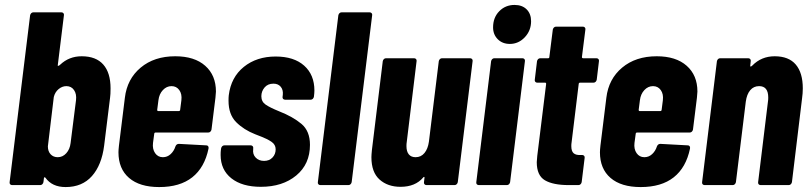

<svg xmlns="http://www.w3.org/2000/svg" viewBox="-20 -750 3279 778"><path d="M428 -392Q428 -367 426 -354L402 -160Q392 -81 352.5 -36.5Q313 8 246 8Q191 8 164 -30Q162 -32 160 -31.5Q158 -31 158 -28L156 -12Q155 -7 151.5 -3.5Q148 0 143 0H29Q24 0 21 -3.5Q18 -7 19 -12L102 -688Q103 -693 106.5 -696.5Q110 -700 115 -700H229Q234 -700 237 -696.5Q240 -693 239 -688L214 -485V-484Q214 -484 214.5 -483.5Q215 -483 215 -483Q219 -483 224 -488Q260 -522 311 -522Q369 -522 398.5 -488.5Q428 -455 428 -392ZM249 -401Q232 -401 217.5 -389Q203 -377 198 -357L174 -157Q174 -137 185 -125Q196 -113 214 -113Q234 -113 248.5 -129Q263 -145 266 -170L288 -344Q291 -369 280 -385Q269 -401 249 -401Z M824 -213H610Q608 -213 606.5 -211.5Q605 -210 605 -208L600 -171Q597 -146 608.5 -129.5Q620 -113 640 -113Q658 -113 671.5 -125.5Q685 -138 691 -157Q695 -167 705 -167L816 -161Q821 -161 823.5 -157.5Q826 -154 825 -148Q809 -71 759 -31.5Q709 8 625 8Q546 8 503 -29Q460 -66 460 -133Q460 -142 462 -160L486 -354Q495 -430 550 -476Q605 -522 690 -522Q768 -522 811.5 -483.5Q855 -445 855 -379Q855 -372 853 -354L837 -225Q836 -220 832.5 -216.5Q829 -213 824 -213ZM622 -344 617 -305Q617 -300 621 -300H705Q707 -300 708.5 -301.5Q710 -303 710 -305L715 -344Q718 -369 706.5 -385Q695 -401 675 -401Q655 -401 640 -385Q625 -369 622 -344Z M874 -122Q874 -135 875 -142L876 -149Q877 -154 880.5 -157.5Q884 -161 889 -161H996Q1001 -161 1004 -157.5Q1007 -154 1006 -149V-146Q1003 -125 1016 -111.5Q1029 -98 1050 -98Q1071 -98 1084 -111.5Q1097 -125 1097 -145Q1097 -164 1080 -175.5Q1063 -187 1042 -195Q1021 -203 1014 -206Q968 -224 937 -255Q906 -286 906 -342Q906 -356 907 -364Q916 -437 968 -479Q1020 -521 1097 -521Q1171 -521 1212.5 -484Q1254 -447 1254 -383Q1254 -374 1252 -358Q1251 -353 1247.5 -349.5Q1244 -346 1239 -346H1135Q1130 -346 1127 -349.5Q1124 -353 1125 -358L1126 -366Q1128 -386 1117.5 -398.5Q1107 -411 1088 -411Q1065 -411 1052 -395.5Q1039 -380 1039 -360Q1039 -338 1056.5 -326Q1074 -314 1111 -299Q1167 -277 1201.5 -248Q1236 -219 1236 -163Q1236 -85 1180.5 -39Q1125 7 1037 7Q961 7 917.5 -27.5Q874 -62 874 -122Z M1268 -12 1351 -688Q1352 -693 1355.5 -696.5Q1359 -700 1364 -700H1478Q1483 -700 1486 -696.5Q1489 -693 1488 -688L1405 -12Q1404 -7 1400.5 -3.5Q1397 0 1392 0H1278Q1273 0 1270 -3.5Q1267 -7 1268 -12Z M1771 -514H1885Q1890 -514 1893 -510.5Q1896 -507 1895 -502L1835 -12Q1834 -7 1830.5 -3.5Q1827 0 1822 0H1708Q1703 0 1700 -3.5Q1697 -7 1698 -12L1700 -29Q1701 -32 1699 -33Q1697 -34 1695 -31Q1663 7 1603 7Q1551 7 1518 -22.5Q1485 -52 1485 -113Q1485 -122 1487 -142L1531 -502Q1532 -507 1535.5 -510.5Q1539 -514 1544 -514H1658Q1663 -514 1666 -510.5Q1669 -507 1668 -502L1628 -173Q1627 -168 1627 -158Q1627 -136 1636.5 -124.5Q1646 -113 1664 -113Q1686 -113 1700 -130Q1714 -147 1718 -176L1758 -502Q1759 -507 1762.5 -510.5Q1766 -514 1771 -514Z M1978 -639Q1978 -679 2003 -704.5Q2028 -730 2065 -730Q2096 -730 2114 -712Q2132 -694 2132 -664Q2132 -626 2106.5 -599Q2081 -572 2046 -572Q2016 -572 1997 -591Q1978 -610 1978 -639ZM1910 -12 1970 -502Q1971 -507 1974.5 -510.5Q1978 -514 1983 -514H2097Q2102 -514 2105 -510.5Q2108 -507 2107 -502L2047 -12Q2046 -7 2042.5 -3.5Q2039 0 2034 0H1920Q1915 0 1912 -3.5Q1909 -7 1910 -12Z M2385 -415H2330Q2328 -415 2326.5 -413.5Q2325 -412 2325 -410L2296 -172Q2295 -167 2295 -158Q2295 -137 2304.5 -129Q2314 -121 2332 -122H2339Q2344 -122 2347 -118.5Q2350 -115 2349 -110L2337 -12Q2336 -7 2332.5 -3.5Q2329 0 2324 0H2285Q2221 0 2188 -19.5Q2155 -39 2155 -93Q2155 -100 2157 -118L2193 -410Q2193 -415 2189 -415H2157Q2152 -415 2149 -418.5Q2146 -422 2147 -427L2156 -502Q2157 -507 2160.5 -510.5Q2164 -514 2169 -514H2201Q2206 -514 2206 -519L2220 -630Q2221 -635 2224.5 -638.5Q2228 -642 2233 -642H2342Q2347 -642 2350 -638.5Q2353 -635 2352 -630L2338 -519Q2338 -514 2343 -514H2397Q2402 -514 2405 -510.5Q2408 -507 2407 -502L2398 -427Q2397 -422 2393.5 -418.5Q2390 -415 2385 -415Z M2775 -213H2561Q2559 -213 2557.5 -211.5Q2556 -210 2556 -208L2551 -171Q2548 -146 2559.5 -129.5Q2571 -113 2591 -113Q2609 -113 2622.5 -125.5Q2636 -138 2642 -157Q2646 -167 2656 -167L2767 -161Q2772 -161 2774.5 -157.5Q2777 -154 2776 -148Q2760 -71 2710 -31.5Q2660 8 2576 8Q2497 8 2454 -29Q2411 -66 2411 -133Q2411 -142 2413 -160L2437 -354Q2446 -430 2501 -476Q2556 -522 2641 -522Q2719 -522 2762.5 -483.5Q2806 -445 2806 -379Q2806 -372 2804 -354L2788 -225Q2787 -220 2783.5 -216.5Q2780 -213 2775 -213ZM2573 -344 2568 -305Q2568 -300 2572 -300H2656Q2658 -300 2659.5 -301.5Q2661 -303 2661 -305L2666 -344Q2669 -369 2657.5 -385Q2646 -401 2626 -401Q2606 -401 2591 -385Q2576 -369 2573 -344Z M3233 -392Q3233 -372 3230 -351L3189 -12Q3188 -7 3184.5 -3.5Q3181 0 3176 0H3062Q3057 0 3054 -3.5Q3051 -7 3052 -12L3092 -340Q3093 -345 3093 -355Q3093 -401 3056 -401Q3034 -401 3020 -384.5Q3006 -368 3002 -338L2962 -12Q2961 -7 2957.5 -3.5Q2954 0 2949 0H2835Q2830 0 2827 -3.5Q2824 -7 2825 -12L2885 -502Q2886 -507 2889.5 -510.5Q2893 -514 2898 -514H3012Q3017 -514 3020 -510.5Q3023 -507 3022 -502L3020 -483V-482Q3020 -480 3022.5 -480.5Q3025 -481 3028 -484Q3065 -522 3119 -522Q3176 -522 3204.5 -488.5Q3233 -455 3233 -392Z"/></svg>

Font: Barlow Condensed
Style: Bold Italic
Weight: 700
Width: 3
Italic angle: -7°
Designer: Jeremy Tribby
Foundry: Tribby Type
Version: Version 1.408